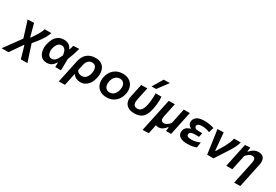

<svg xmlns="http://www.w3.org/2000/svg" viewBox="-6 -2043 5023 3493"><g transform="rotate(30 2506.0 -297.0)"><path d="M-78.5 192Q-46.5 148 1 84Q48 19.5 104 -57L176.5 -156.5L145.5 -258Q126.5 -317.5 107.5 -378.5Q88.5 -439 70 -498L202.5 -502Q210.5 -472.5 221 -433.5Q231 -394.5 241 -357.5Q251 -320 257.5 -295L272.5 -238.5H281.5L329 -307.5Q370.5 -369 393.5 -415.2Q416.5 -461.5 428.5 -498H569.5Q550.5 -448.5 516 -386.2Q481.5 -324 427 -257L349 -160.5L394.5 -19.5Q418 53 433.2 99.8Q448.5 146.5 463.5 192H325Q314 152 302.8 112.2Q291.5 72.5 279.5 31L252.5 -63H242L197.5 1.5Q154 64.5 122.2 111.2Q90.5 158 67 192Z M762 12.5Q706.5 12.5 668.5 -12Q630.5 -36.5 610 -77.8Q589.5 -119 585.5 -170.5Q584 -185 584 -199.5Q584 -236.5 592.5 -275Q607 -344.5 636.5 -397.8Q666 -451 713.5 -481Q761 -511 830 -511Q888 -511 930 -486.2Q972 -461.5 993 -411H1004Q1012.5 -435.5 1018.2 -456.8Q1024 -478 1029 -498L1151.5 -503.5Q1134 -437.5 1110.2 -368.2Q1086.5 -299 1062.5 -239.5L1060.5 -119.5Q1059 -59.5 1058 0H938Q938.5 -23 939 -46.5Q939 -69.5 939.5 -91.5H931Q898 -36 856.2 -11.8Q814.5 12.5 762 12.5ZM804.5 -96.5Q848.5 -96.5 883.5 -133.5Q918.5 -170.5 952.5 -253Q943.5 -333 915 -366.8Q886.5 -400.5 845 -400.5Q809 -400.5 784 -381.2Q759 -362 743.5 -331.2Q728 -300.5 720.5 -265.5Q714.5 -239 714.5 -214Q714.5 -198.5 717 -183.5Q722.5 -145 744.2 -120.8Q766 -96.5 804.5 -96.5Z M1124.5 196Q1136 142 1147 89.5Q1158.5 37 1171.5 -24.5L1225 -279.5Q1249.5 -395.5 1318 -453.2Q1386.5 -511 1496 -511Q1581 -511 1631.2 -471.2Q1681.5 -431.5 1698 -365Q1706 -332 1706 -296Q1706 -258.5 1697.5 -217.5Q1683.5 -149.5 1651.8 -97.5Q1620 -45.5 1573.2 -16.5Q1526.5 12.5 1467 12.5Q1420 12.5 1378.2 -7Q1336.5 -26.5 1314.5 -62.5H1306L1297 -18Q1285 38.5 1274.5 88.5Q1264 138 1252.5 192ZM1434 -98.5Q1491.5 -98.5 1525.2 -138.2Q1559 -178 1572 -239Q1577.5 -266.5 1577.5 -291Q1577.5 -307.5 1575 -323Q1568.5 -361 1545.5 -384Q1522.5 -407 1481.5 -407Q1431 -407 1398.5 -375Q1366 -343 1351.5 -274L1327.5 -159Q1343.5 -128 1371.2 -113.2Q1399 -98.5 1434 -98.5Z M2019.5 12.5Q1950 12.5 1901 -11.5Q1852 -35.5 1823.2 -76.5Q1794.5 -117.5 1786 -169Q1782.5 -191 1782.5 -213.5Q1782.5 -244 1789 -276Q1812 -387.5 1886.5 -449.2Q1961 -511 2066.5 -511Q2134 -511 2183 -487.5Q2232 -464 2261.2 -423.2Q2290.5 -382.5 2299.5 -331Q2303.5 -308.5 2303.5 -285.5Q2303.5 -255 2296.5 -223Q2274 -115.5 2201.5 -51.5Q2129 12.5 2019.5 12.5ZM2023.5 -92.5Q2082 -92.5 2119.2 -134.2Q2156.5 -176 2168.5 -235.5Q2174 -261 2174 -284.5Q2174 -303 2170.5 -320.5Q2162 -359 2135.5 -382.5Q2109 -406 2065 -406Q2007 -406 1968.2 -365.5Q1929.5 -325 1917 -263Q1912 -239.5 1912 -217.5Q1912 -197.5 1916 -179.5Q1924 -140.5 1951 -116.5Q1978 -92.5 2023.5 -92.5Z M2598.5 12.5Q2522.5 12.5 2472 -16.8Q2421.5 -46 2401.5 -100Q2390 -130 2390 -166.5Q2390 -194.5 2397 -226.5Q2402 -248.5 2406 -266.8Q2410 -285 2413.5 -303.5Q2426 -361 2435.8 -406Q2445.5 -451 2455.5 -498L2583.5 -502Q2566 -420 2551 -350Q2536 -280 2525.5 -232Q2520 -205.5 2520 -183Q2520 -152 2531 -129Q2549.5 -90 2606.5 -90Q2647 -90 2672.5 -111Q2698 -132 2713.5 -168.5Q2729 -205 2739 -251.5Q2746.5 -287.5 2751.5 -332Q2756.5 -376.5 2758 -420.5Q2758.5 -439 2758.5 -456Q2758.5 -478.5 2757.5 -498H2881.5Q2883.5 -473 2883.5 -443Q2883.5 -431 2883 -418Q2882 -373 2877 -325.5Q2872 -278 2862.5 -234.5Q2845 -152.5 2814.2 -97.5Q2783.5 -42.5 2731.5 -15Q2679.5 12.5 2598.5 12.5ZM2631.5 -569.5Q2664.5 -624.5 2696.5 -678.5Q2729 -732.5 2761 -786.5L2890.5 -789.5Q2848.5 -733.5 2807.5 -679Q2766.5 -624.5 2726.5 -571Z M2885.5 196Q2897 141.5 2908 89.5Q2919.5 36.5 2932.5 -25L2985 -271Q2999.5 -339 3010.5 -392Q3021.5 -444.5 3033 -498L3161 -502Q3149.5 -448.5 3138.5 -396Q3127.5 -343.5 3115.5 -287L3099.5 -212.5Q3095 -189.5 3095 -171Q3095 -148 3102 -131.5Q3115 -102 3160.5 -102Q3195.5 -102 3225 -123.8Q3254.5 -145.5 3282.5 -178L3305.5 -286Q3317.5 -343.5 3328 -393.8Q3338.5 -444 3350 -498H3477Q3465.5 -443.5 3454.5 -391.5Q3443.5 -339.5 3429 -272L3408.5 -174.5Q3400.5 -136.5 3391 -92Q3381.5 -47.5 3371.5 0H3264L3269 -40Q3271 -60 3273.5 -80H3262Q3238 -43.5 3197.8 -15.5Q3157.5 12.5 3109 12.5Q3077 12.5 3053.5 2Q3043 51.5 3033.5 97Q3024 142.5 3013.5 192Z M3714.5 10.5Q3627 10.5 3580 -13Q3533 -36.5 3518 -73Q3508.5 -96.5 3508.5 -120Q3508.5 -134 3511.5 -147.5Q3519 -184.5 3537.8 -206.2Q3556.5 -228 3581 -239.8Q3605.5 -251.5 3630.5 -257.5L3632.5 -268Q3615.5 -275.5 3598.2 -292Q3581 -308.5 3572 -333.5Q3566.5 -348 3566.5 -365Q3566.5 -378 3569.5 -392Q3581 -445.5 3630.8 -477.8Q3680.5 -510 3787 -510Q3840 -510 3894 -500.5Q3948 -491 3985 -477L3952.5 -372.5Q3907.5 -390.5 3869 -397.8Q3830.5 -405 3794.5 -405Q3746 -405 3720.8 -393.5Q3695.5 -382 3690 -355.5Q3689 -350 3689 -344.5Q3689 -324 3707.5 -311Q3730.5 -294 3778 -294H3856.5L3838.5 -208H3746.5Q3703.5 -208 3675.5 -196.2Q3647.5 -184.5 3642 -156.5Q3640.5 -150 3640.5 -144Q3640.5 -123.5 3658.5 -110.5Q3681 -94 3744 -94Q3790.5 -94 3836.2 -106.2Q3882 -118.5 3917 -134.5L3902 -22Q3873.5 -10 3827 0.2Q3780.5 10.5 3714.5 10.5Z M4129 0Q4122.5 -47 4115.5 -95Q4108.5 -143.5 4102.5 -188.5L4089.5 -277Q4081.5 -332 4073.5 -387.8Q4065.5 -443.5 4058 -498L4186 -502Q4191.5 -441.5 4198.5 -365Q4205.5 -288.5 4212 -218.5L4219 -137.5H4230.5L4327.5 -301.5Q4355.5 -354 4376 -401Q4396.5 -448 4406.5 -498H4547Q4530.5 -437 4499.5 -378Q4468.5 -319 4432.5 -263.5Q4389.5 -196.5 4346.5 -130.2Q4303.5 -64 4261.5 0Z M4807.5 196Q4818.5 143.5 4831.2 83.5Q4844 23.5 4858 -42Q4870.5 -102 4883.5 -163Q4896.5 -223.5 4909 -283.5Q4914 -307.5 4914 -327Q4914 -349 4907.5 -364.5Q4895 -394 4850.5 -394Q4813 -394 4783 -372.2Q4753 -350.5 4725 -318L4702.5 -211Q4690 -153.5 4679.5 -104Q4669 -54 4657.5 0H4530.5Q4542 -54 4552.8 -104.8Q4563.5 -155.5 4576.5 -217L4587 -267Q4598 -318.5 4610.5 -377Q4623 -435.5 4636 -498L4744.5 -504.5L4732 -418.5H4743Q4770.5 -455 4817.2 -483Q4864 -511 4920 -511Q4999.5 -511 5031 -459Q5051 -426 5051 -378.5Q5051 -350.5 5044 -318Q5033 -268 5023.8 -224.5Q5014.5 -181 5006.5 -143L4990 -64.5Q4975 5.5 4962 67Q4949 128.5 4935.5 192Z"/></g></svg>

Font: Heraclito SemiBold
Style: Italic
Weight: 600
Italic angle: -12°
Designer: Kostas Bartsokas (font) & Cristiano Sobral (main changes)
Foundry: Kostas Bartsokas (font) & Cristiano Sobral (main changes)
Version: Version 1.00;July 8, 2020;FontCreator 13.0.0.2655 64-bit